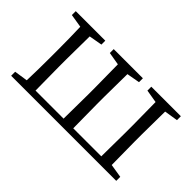

<svg xmlns="http://www.w3.org/2000/svg" viewBox="-73 -797 1080 1080"><g transform="rotate(45 467.0 -257.0)"><path d="M49 0V-32L129 -44Q132 -128 132 -228V-286Q132 -388 129 -470L49 -483V-514H284V-483L205 -469Q203 -359 203 -286V-228Q203 -150 205 -38H428Q430 -150 430 -228V-286Q430 -360 428 -470L351 -483V-514H583V-483L505 -469Q503 -359 503 -286V-228Q503 -150 505 -38H728Q730 -150 730 -228V-286Q730 -360 728 -470L650 -483V-514H885V-483L804 -470Q802 -360 802 -286V-228Q802 -155 804 -45L885 -32V0Z"/></g></svg>

Font: GenRyuMin TW R
Style: Regular
Weight: 400
Version: Version 1.501;PS 1;hotconv 16.6.51;makeotf.lib2.5.65220